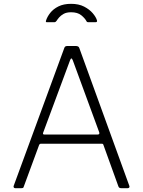

<svg xmlns="http://www.w3.org/2000/svg" viewBox="-20 -982 746 1002"><path d="M59 0Q55 0 52.5 -3Q50 -6 51 -11L315 -730Q317 -737 321 -739.5Q325 -742 332 -742H375Q391 -742 394 -731L655 -12Q657 -7 654.5 -3.5Q652 0 647 0H612Q601 0 598 -9L520 -225Q519 -229 517 -230.5Q515 -232 510 -232H194Q187 -232 184 -225L104 -8Q103 -3 100 -1.5Q97 0 92 0H59ZM490 -280Q501 -280 498 -291L360 -667Q356 -677 352.5 -677Q349 -677 345 -666L205 -289Q202 -280 211 -280ZM478 -866H441Q437 -866 435 -867Q433 -868 431 -872Q423 -887 404 -902.5Q385 -918 351 -918Q327 -918 312 -909.5Q297 -901 288.5 -891Q280 -881 275 -873Q272 -869 269.5 -867.5Q267 -866 262 -866H224Q220 -866 219.5 -869Q219 -872 220 -874Q226 -894 242 -914.5Q258 -935 285 -948.5Q312 -962 351 -962Q391 -962 419 -947.5Q447 -933 464 -913Q481 -893 486 -876Q489 -866 478 -866Z"/></svg>

Font: Libre Franklin ExtraLight
Style: Regular
Weight: 250
Designer: Pablo Impallari, Rodrigo Fuenzalida, Nhung Nguyen
Foundry: Impallari Type
Version: Version 3.000